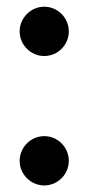

<svg xmlns="http://www.w3.org/2000/svg" viewBox="-20 -556 268 586"><path d="M40 -460C40 -419 74 -385 115 -385C156.5 -385 190 -419 190 -460C190 -501.5 156.5 -535.5 115 -535.5C74 -535.5 40 -501.5 40 -460ZM40 -65C40 -24 74 10 115 10C156.5 10 190 -24 190 -65C190 -106.5 156.5 -140.5 115 -140.5C74 -140.5 40 -106.5 40 -65Z"/></svg>

Font: Bodoni* 06pt Medium
Style: Regular
Weight: 500
Version: Version 2.3